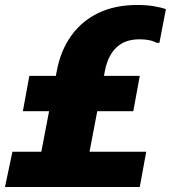

<svg xmlns="http://www.w3.org/2000/svg" viewBox="-27 -752 687 772"><path d="M113 -5 201 -465Q216 -547 258.5 -607Q301 -667 368 -699.5Q435 -732 525 -732Q562 -732 592 -727Q622 -722 640 -715L614 -580H602Q590 -587 572.5 -590.5Q555 -594 534 -594Q476 -594 441.5 -561.5Q407 -529 395 -468L307 -5ZM65 -305 91 -447H535L509 -305ZM-7 0 23 -142H561L535 0Z"/></svg>

Font: Kufam ExtraBold
Style: Italic
Weight: 800
Italic angle: -11°
Designer: Artur Schmal
Foundry: Original Type
Version: Version 1.301; ttfautohint (v1.8.3)